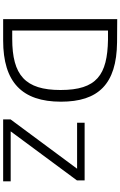

<svg xmlns="http://www.w3.org/2000/svg" viewBox="213 -996 782 1249"><g transform="rotate(90 604.5 -371.0)"><path d="M104 -742V0H243C513 0 641 -122 641 -376C641 -618 528 -738 255 -741C192 -741 109 -742 104 -742ZM178 -682H238C467 -678 565 -609 565 -373C565 -144 469 -59 232 -59H178ZM756 0H1159V-49H834L1153 -480V-530H778V-481H1077L756 -48Z"/></g></svg>

Font: 18Franklin Light
Style: Regular
Weight: 300
Designer: Pablo Impallari, Rodrigo Fuenzalida (Modified by Dan O. Williams)
Version: Version 0.025;PS 000.025;hotconv 1.0.88;makeotf.lib2.5.64775